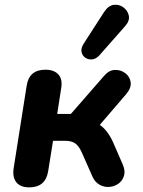

<svg xmlns="http://www.w3.org/2000/svg" viewBox="-20 -800 619 829"><path d="M106 9Q68 9 50.5 -13Q33 -35 39 -74L95 -429Q105 -499 176 -499Q214 -499 232.5 -478Q251 -457 244 -418L227 -308H286L429 -472Q450 -497 475.5 -498Q501 -499 520.5 -484.5Q540 -470 544 -446Q548 -422 526 -395L411 -261Q446 -236 469 -184L509 -92Q522 -63 515.5 -41.5Q509 -20 492 -7.5Q475 5 453 7Q431 9 410.5 -2Q390 -13 379 -38L333 -142Q320 -171 304 -181.5Q288 -192 263 -192H209L188 -61Q177 9 106 9ZM409 -561Q394 -545 377.5 -543.5Q361 -542 348 -551Q335 -560 332 -576Q329 -592 341 -611L430 -749Q448 -776 471 -779Q494 -782 512.5 -768.5Q531 -755 536 -733Q541 -711 521 -688Z"/></svg>

Font: Nunito ExtraBold
Style: Italic
Weight: 800
Italic angle: -9°
Designer: Vernon Adams
Foundry: Vernon Adams
Version: Version 3.601; ttfautohint (v1.8.2.53-6de2)